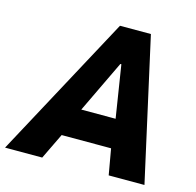

<svg xmlns="http://www.w3.org/2000/svg" viewBox="-146 -812 935 918"><g transform="rotate(15 321.0 -352.5)"><path d="M-43 0 337 -705H490L647 0H470L434 -205L489 -128H147L242 -209L141 0ZM386 -529 239 -222 225 -270H457L439 -225L391 -529Z"/></g></svg>

Font: Nunito Sans 7pt Condensed Black
Style: Italic
Weight: 900
Width: 3
Italic angle: -9°
Designer: Vernon Adams
Foundry: Vernon Adams
Version: Version 3.101;gftools[0.9.27]